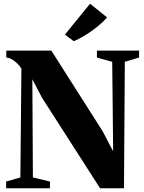

<svg xmlns="http://www.w3.org/2000/svg" viewBox="-20 -1016 776 1036"><path d="M13 0V-36.5L90 -58.5L95.5 -646Q86.5 -660.5 73 -673.8Q59.5 -687 44 -695.8Q28.5 -704.5 14 -705.5V-743H257L535 -306L590.5 -199.5L585.5 -682.5L503 -705.5V-743H730.5V-705.5L653.5 -682.5L649 0H520L206.5 -489L154.5 -588.5L157.5 -58.5L249.5 -36.5V0ZM377.5 -794 330.5 -829.5 466 -996 557.5 -922Q542 -903.5 521.5 -885.8Q501 -868 477.5 -851Q454 -834 429 -819.5Q404 -805 379 -794Z"/></svg>

Font: Merriweather 96pt Black
Style: Regular
Weight: 900
Version: Version 2.100